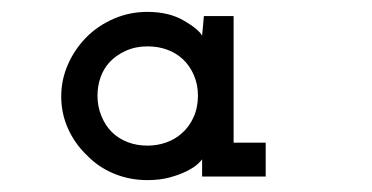

<svg xmlns="http://www.w3.org/2000/svg" viewBox="-20 -603 625 323"><path d="M427 -306V-363H373V-576H323Q322 -566 321.5 -559Q321 -552 320 -543Q314 -554 289 -568.5Q264 -583 228 -583Q198 -583 171.5 -571.5Q145 -560 126 -541Q106 -521 94.5 -495Q83 -469 83 -441Q83 -412 94.5 -386.5Q106 -361 126 -342Q145 -322 171.5 -311Q198 -300 228 -300Q249 -300 265.5 -304.5Q282 -309 294 -315Q306 -321 312.5 -327Q319 -333 320 -335Q320 -330 320 -327.5Q320 -325 320 -320V-306ZM228 -525Q246 -525 261 -519.5Q276 -514 287 -504Q299 -493 306 -477Q313 -461 313 -442Q313 -422 305.5 -405.5Q298 -389 285 -378Q275 -369 260 -363.5Q245 -358 228 -358Q210 -358 194.5 -364Q179 -370 168 -381Q157 -392 150.5 -408Q144 -424 144 -442Q144 -458 149 -472.5Q154 -487 164 -498Q175 -510 191.5 -517.5Q208 -525 228 -525Z"/></svg>

Font: Josefin Slab Thin
Style: Bold
Weight: 700
Version: Version 2.000